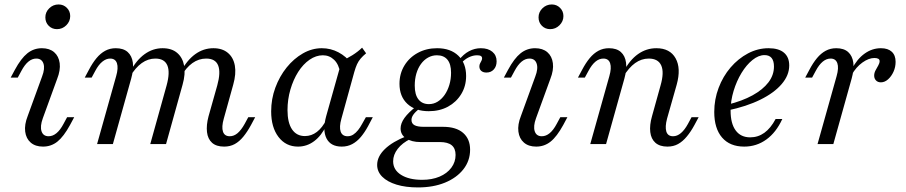

<svg xmlns="http://www.w3.org/2000/svg" viewBox="-20 -640 4025 853"><path d="M171 11.3Q137.1 11.3 116.5 -6.5Q96 -24.2 91.9 -55.2Q87.9 -86.3 103.2 -125L166.9 -300Q180.6 -335.5 173 -357.7Q165.3 -379.8 141.1 -379.8Q122.6 -379.8 106 -366.1Q89.5 -352.4 75 -325L58.9 -295.2H27.4L46 -329.8Q73.4 -380.6 101.6 -403.2Q129.8 -425.8 166.1 -425.8Q200 -425.8 220.6 -408.1Q241.1 -390.3 245.2 -359.3Q249.2 -328.2 233.9 -289.5L170.2 -114.5Q157.3 -79 164.5 -56.9Q171.8 -34.7 196 -34.7Q233.1 -34.7 262.1 -89.5L278.2 -119.4H309.7L291.1 -84.7Q262.9 -33.1 235.1 -10.9Q207.3 11.3 171 11.3ZM233.1 -510.5Q211.3 -510.5 196.4 -525.4Q181.5 -540.3 181.5 -562.9Q181.5 -586.3 198.8 -603.2Q216.1 -620.2 240.3 -620.2Q262.1 -620.2 277 -605.2Q291.9 -590.3 291.9 -568.5Q291.9 -545.2 274.6 -527.8Q257.3 -510.5 233.1 -510.5Z M975.8 11.3Q941.1 11.3 922.2 -5.6Q903.2 -22.6 899.6 -53.2Q896 -83.9 906.5 -123.4L945.2 -260.5Q961.3 -318.5 949.2 -349.2Q937.1 -379.8 896 -379.8Q862.9 -379.8 834.7 -359.7Q806.5 -339.5 783.9 -300L783.1 -321Q810.5 -372.6 847.2 -399.2Q883.9 -425.8 928.2 -425.8Q967.7 -425.8 992.3 -405.2Q1016.9 -384.7 1023.4 -348.4Q1029.8 -312.1 1016.1 -263.7L974.2 -112.9Q963.7 -75.8 970.6 -55.2Q977.4 -34.7 1000.8 -34.7Q1019.4 -34.7 1035.5 -48.4Q1051.6 -62.1 1066.9 -89.5L1083.1 -119.4H1113.7L1095.2 -84.7Q1079 -54.8 1061.3 -33.1Q1043.5 -11.3 1023 0Q1002.4 11.3 975.8 11.3ZM411.3 0 496 -301.6Q506.5 -337.9 499.6 -358.9Q492.7 -379.8 469.4 -379.8Q451.6 -379.8 434.7 -366.1Q417.7 -352.4 403.2 -325L387.1 -295.2H356.5L375 -329.8Q391.1 -360.5 408.9 -381.9Q426.6 -403.2 447.6 -414.5Q468.5 -425.8 494.4 -425.8Q528.2 -425.8 547.2 -408.9Q566.1 -391.9 570.2 -361.7Q574.2 -331.5 562.9 -291.1L481.5 0ZM647.6 0 720.2 -260.5Q736.3 -319.4 723.4 -349.6Q710.5 -379.8 670.2 -379.8Q637.9 -379.8 609.7 -359.7Q581.5 -339.5 558.1 -300V-321Q585.5 -372.6 622.2 -399.2Q658.9 -425.8 702.4 -425.8Q742.7 -425.8 766.9 -405.2Q791.1 -384.7 798 -348.4Q804.8 -312.1 791.1 -263.7L717.7 0Z M1304 11.3Q1250 11.3 1217.3 -31.5Q1184.7 -74.2 1184.7 -145.2Q1184.7 -200 1203.2 -250.4Q1221.8 -300.8 1253.6 -340.3Q1285.5 -379.8 1325.8 -402.8Q1366.1 -425.8 1409.7 -425.8Q1449.2 -425.8 1483.5 -407.7Q1517.7 -389.5 1542.7 -357.3L1491.9 -314.5Q1485.5 -354 1464.5 -374.2Q1443.5 -394.4 1414.5 -394.4Q1383.9 -394.4 1355.2 -374.6Q1326.6 -354.8 1304.8 -320.6Q1283.1 -286.3 1270.2 -242.3Q1257.3 -198.4 1257.3 -150.8Q1257.3 -95.2 1277.4 -65.3Q1297.6 -35.5 1334.7 -35.5Q1363.7 -35.5 1387.9 -54Q1412.1 -72.6 1430.6 -108.9L1429.8 -82.3Q1408.1 -37.1 1375.8 -12.9Q1343.5 11.3 1304 11.3ZM1498.4 11.3Q1449.2 11.3 1430.6 -25Q1412.1 -61.3 1429 -123.4L1498.4 -370.2Q1521.8 -379.8 1545.6 -394.8Q1569.4 -409.7 1588.7 -428.2L1606.5 -403.2Q1591.9 -391.1 1582.3 -379.8Q1572.6 -368.5 1566.1 -354.4Q1559.7 -340.3 1554 -320.2L1496.8 -112.9Q1486.3 -75.8 1493.5 -55.2Q1500.8 -34.7 1524.2 -34.7Q1537.9 -34.7 1549.2 -41.9Q1560.5 -49.2 1570.6 -61.7Q1580.6 -74.2 1588.7 -89.5L1605.6 -119.4H1636.3L1614.5 -78.2Q1600 -51.6 1583.1 -31.5Q1566.1 -11.3 1545.2 0Q1524.2 11.3 1498.4 11.3Z M1837.1 192.7Q1782.3 192.7 1741.5 180.2Q1700.8 167.7 1678.2 145.2Q1655.6 122.6 1655.6 92.7Q1655.6 55.6 1689.5 22.6Q1723.4 -10.5 1787.1 -35.5L1803.2 -22.6Q1766.9 -4.8 1746.8 21.4Q1726.6 47.6 1726.6 76.6Q1726.6 114.5 1761.7 136.7Q1796.8 158.9 1855.6 158.9Q1899.2 158.9 1932.7 144.8Q1966.1 130.6 1985.1 105.2Q2004 79.8 2004 48.4Q2004 19.4 1986.7 5.2Q1969.4 -8.9 1933.9 -8.9H1847.6Q1808.9 -8.9 1784.3 -25Q1759.7 -41.1 1759.7 -69.4Q1759.7 -91.9 1777 -116.1Q1794.4 -140.3 1829.8 -167.7L1844.4 -158.9Q1824.2 -141.9 1816.1 -130.2Q1808.1 -118.5 1808.1 -107.3Q1808.1 -91.1 1821.4 -83.9Q1834.7 -76.6 1862.9 -76.6H1948.4Q2006.5 -76.6 2037.5 -49.6Q2068.5 -22.6 2068.5 25Q2068.5 74.2 2038.7 112.1Q2008.9 150 1956.9 171.4Q1904.8 192.7 1837.1 192.7ZM1884.7 -146Q1825 -146 1789.9 -178.6Q1754.8 -211.3 1754.8 -267.7Q1754.8 -312.9 1776.6 -348.8Q1798.4 -384.7 1836.3 -405.2Q1874.2 -425.8 1921.8 -425.8Q1981.5 -425.8 2016.1 -392.7Q2050.8 -359.7 2050.8 -302.4Q2050.8 -257.3 2029 -221.8Q2007.3 -186.3 1970.2 -166.1Q1933.1 -146 1884.7 -146ZM1885.5 -177.4Q1906.5 -177.4 1924.2 -188.3Q1941.9 -199.2 1955.2 -218.1Q1968.5 -237.1 1976.2 -262.5Q1983.9 -287.9 1983.9 -316.9Q1983.9 -355.6 1967.7 -375Q1951.6 -394.4 1921 -394.4Q1900 -394.4 1881.9 -384.3Q1863.7 -374.2 1850.4 -356Q1837.1 -337.9 1829.8 -313.3Q1822.6 -288.7 1822.6 -259.7Q1822.6 -219.4 1839.1 -198.4Q1855.6 -177.4 1885.5 -177.4ZM2141.1 -317.7Q2126.6 -317.7 2118.1 -325Q2109.7 -332.3 2109.7 -345.2Q2109.7 -352.4 2112.9 -358.5Q2116.1 -364.5 2119 -370.2Q2121.8 -375.8 2121.8 -380.6Q2121.8 -387.9 2116.5 -391.1Q2111.3 -394.4 2099.2 -394.4Q2081.5 -394.4 2062.9 -385.5Q2044.4 -376.6 2027.4 -358.1L2018.5 -372.6Q2038.7 -399.2 2063.7 -412.5Q2088.7 -425.8 2116.1 -425.8Q2148.4 -425.8 2167.3 -410.1Q2186.3 -394.4 2186.3 -367.7Q2186.3 -345.2 2173.8 -331.5Q2161.3 -317.7 2141.1 -317.7Z M2362.1 11.3Q2328.2 11.3 2307.7 -6.5Q2287.1 -24.2 2283.1 -55.2Q2279 -86.3 2294.4 -125L2358.1 -300Q2371.8 -335.5 2364.1 -357.7Q2356.5 -379.8 2332.3 -379.8Q2313.7 -379.8 2297.2 -366.1Q2280.6 -352.4 2266.1 -325L2250 -295.2H2218.5L2237.1 -329.8Q2264.5 -380.6 2292.7 -403.2Q2321 -425.8 2357.3 -425.8Q2391.1 -425.8 2411.7 -408.1Q2432.3 -390.3 2436.3 -359.3Q2440.3 -328.2 2425 -289.5L2361.3 -114.5Q2348.4 -79 2355.6 -56.9Q2362.9 -34.7 2387.1 -34.7Q2424.2 -34.7 2453.2 -89.5L2469.4 -119.4H2500.8L2482.3 -84.7Q2454 -33.1 2426.2 -10.9Q2398.4 11.3 2362.1 11.3ZM2424.2 -510.5Q2402.4 -510.5 2387.5 -525.4Q2372.6 -540.3 2372.6 -562.9Q2372.6 -586.3 2389.9 -603.2Q2407.3 -620.2 2431.5 -620.2Q2453.2 -620.2 2468.1 -605.2Q2483.1 -590.3 2483.1 -568.5Q2483.1 -545.2 2465.7 -527.8Q2448.4 -510.5 2424.2 -510.5Z M2945.2 11.3Q2911.3 11.3 2891.9 -5.6Q2872.6 -22.6 2869 -53.2Q2865.3 -83.9 2876.6 -123.4L2914.5 -259.7Q2931.5 -318.5 2917.7 -349.2Q2904 -379.8 2862.1 -379.8Q2829.8 -379.8 2801.6 -359.7Q2773.4 -339.5 2749.2 -299.2V-320.2Q2777.4 -373.4 2814.5 -399.6Q2851.6 -425.8 2896 -425.8Q2956.5 -425.8 2981.5 -381Q3006.5 -336.3 2986.3 -263.7L2943.5 -112.9Q2933.9 -76.6 2940.3 -55.6Q2946.8 -34.7 2970.2 -34.7Q2988.7 -34.7 3005.2 -48.8Q3021.8 -62.9 3036.3 -89.5L3052.4 -119.4H3083.9L3065.3 -84.7Q3049.2 -54.8 3031 -33.1Q3012.9 -11.3 2992.3 0Q2971.8 11.3 2945.2 11.3ZM2602.4 0 2687.1 -301.6Q2697.6 -337.9 2690.7 -358.9Q2683.9 -379.8 2660.5 -379.8Q2641.9 -379.8 2625.4 -366.1Q2608.9 -352.4 2594.4 -325L2578.2 -295.2H2547.6L2566.1 -329.8Q2582.3 -360.5 2600 -381.9Q2617.7 -403.2 2638.7 -414.5Q2659.7 -425.8 2685.5 -425.8Q2719.4 -425.8 2738.3 -408.9Q2757.3 -391.9 2761.3 -361.7Q2765.3 -331.5 2754 -291.1L2672.6 0Z M3286.3 11.3Q3222.6 11.3 3187.9 -29Q3153.2 -69.4 3153.2 -142.7Q3153.2 -198.4 3172.6 -249.6Q3191.9 -300.8 3225.8 -340.3Q3259.7 -379.8 3303.2 -402.8Q3346.8 -425.8 3394.4 -425.8Q3439.5 -425.8 3462.9 -406Q3486.3 -386.3 3486.3 -349.2Q3486.3 -305.6 3452.8 -266.5Q3419.4 -227.4 3358.1 -197.2Q3296.8 -166.9 3212.1 -149.2V-175Q3277.4 -191.1 3323.4 -216.5Q3369.4 -241.9 3394 -274.2Q3418.5 -306.5 3418.5 -344.4Q3418.5 -369.4 3408.1 -382.3Q3397.6 -395.2 3376.6 -395.2Q3350 -395.2 3323 -373.4Q3296 -351.6 3274.2 -315.7Q3252.4 -279.8 3239.1 -235.9Q3225.8 -191.9 3225.8 -148.4Q3225.8 -91.1 3248.4 -60.5Q3271 -29.8 3312.9 -29.8Q3347.6 -29.8 3375.8 -50Q3404 -70.2 3425.8 -111.3H3455.6Q3428.2 -51.6 3384.7 -20.2Q3341.1 11.3 3286.3 11.3Z M3612.1 0 3696.8 -301.6Q3707.3 -338.7 3700 -359.3Q3692.7 -379.8 3670.2 -379.8Q3651.6 -379.8 3635.1 -366.1Q3618.5 -352.4 3604 -325L3587.9 -295.2H3557.3L3575.8 -329.8Q3591.9 -360.5 3609.7 -381.9Q3627.4 -403.2 3648.4 -414.5Q3669.4 -425.8 3695.2 -425.8Q3729 -425.8 3748 -408.9Q3766.9 -391.9 3771 -361.7Q3775 -331.5 3763.7 -291.1L3682.3 0ZM3893.5 -274.2Q3879.8 -274.2 3871.8 -282.7Q3863.7 -291.1 3863.7 -304Q3863.7 -316.1 3869.8 -327.4Q3875.8 -338.7 3881.9 -349.2Q3887.9 -359.7 3887.9 -368.5Q3887.9 -382.3 3864.5 -382.3Q3839.5 -382.3 3811.3 -362.1Q3783.1 -341.9 3763.7 -307.3L3764.5 -333.1Q3787.9 -378.2 3821.4 -402Q3854.8 -425.8 3893.5 -425.8Q3925 -425.8 3941.9 -410.1Q3958.9 -394.4 3958.9 -365.3Q3958.9 -341.9 3949.6 -321.4Q3940.3 -300.8 3925.4 -287.5Q3910.5 -274.2 3893.5 -274.2Z"/></svg>

Font: Playfair 12pt Light
Style: Italic
Weight: 300
Italic angle: -15.6°
Designer: Claus Eggers Sørensen
Foundry: Claus Eggers Sørensen
Version: Version 2.000;gftools[0.9.28]